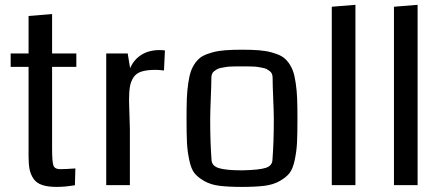

<svg xmlns="http://www.w3.org/2000/svg" viewBox="-20 -753 1796 781"><path d="M286.6 -67.9 284.7 0.5Q243.7 7.3 210.4 7.3Q174.8 7.3 151.6 -0.5Q128.4 -8.3 116.7 -25.4Q105 -42.5 100.6 -63.2Q96.2 -84 96.2 -116.2V-481H23.4V-535.6H96.2V-688L191.9 -695.8V-535.6H290.5V-481H191.9V-148.9Q191.9 -96.2 197 -80.6Q202.1 -64.9 225.1 -64.9Q247.6 -64.9 286.6 -67.9Z M650.9 -547.9 647 -466.3Q628.4 -468.8 611.8 -468.8Q577.1 -468.8 555.7 -461.9Q534.2 -455.1 523.2 -438.5Q512.2 -421.9 508.5 -400.6Q504.9 -379.4 504.9 -343.8Q504.9 -323.7 506.6 -285.2Q508.3 -246.6 508.3 -230V0H412.1V-535.6H499.5L509.3 -475.6Q524.4 -510.7 555.2 -530Q585.9 -549.3 628.9 -549.3Q639.6 -549.3 650.9 -547.9Z M964.8 -60.1Q1034.2 -61.5 1061.3 -70.3Q1088.4 -79.1 1088.4 -105Q1093.8 -174.8 1093.8 -266.6Q1093.8 -296.9 1091.3 -353.3Q1088.9 -409.7 1088.9 -437Q1088.9 -445.3 1086.2 -452.1Q1083.5 -459 1077.4 -463.6Q1071.3 -468.3 1065.2 -471.7Q1059.1 -475.1 1048.1 -477.1Q1037.1 -479 1029.5 -480.5Q1022 -481.9 1008.1 -482.4Q994.1 -482.9 986.6 -482.9Q979 -482.9 964.4 -482.9Q949.7 -482.9 942.1 -482.9Q934.6 -482.9 920.7 -482.4Q906.7 -481.9 899.2 -480.5Q891.6 -479 880.6 -477.1Q869.6 -475.1 863.5 -471.7Q857.4 -468.3 851.3 -463.6Q845.2 -459 842.5 -452.1Q839.8 -445.3 839.8 -437Q839.8 -409.7 837.4 -353.3Q835 -296.9 835 -266.6Q835 -174.8 840.3 -105Q840.3 -79.1 868.9 -69.6Q897.5 -60.1 964.8 -60.1ZM963.9 7.3Q909.7 7.3 873.5 2.9Q837.4 -1.5 811.3 -16.4Q785.2 -31.2 771.5 -48.1Q757.8 -64.9 750 -101.3Q742.2 -137.7 740.5 -173.3Q738.8 -209 738.8 -272.5Q738.8 -319.8 740 -351.6Q741.2 -383.3 745.6 -413.8Q750 -444.3 756.6 -463.1Q763.2 -481.9 775.6 -498.8Q788.1 -515.6 803.7 -524.4Q819.3 -533.2 843.5 -539.8Q867.7 -546.4 896.2 -548.6Q924.8 -550.8 964.4 -550.8Q1003.9 -550.8 1032.5 -548.6Q1061 -546.4 1085.2 -539.8Q1109.4 -533.2 1125 -524.4Q1140.6 -515.6 1153.1 -498.8Q1165.5 -481.9 1172.1 -463.1Q1178.7 -444.3 1183.1 -413.8Q1187.5 -383.3 1188.7 -351.6Q1189.9 -319.8 1189.9 -272.5Q1189.9 -209 1188.2 -173.3Q1186.5 -137.7 1178.7 -101.3Q1170.9 -64.9 1157 -47.9Q1143.1 -30.8 1116.9 -16.1Q1090.8 -1.5 1054.7 2.9Q1018.6 7.3 963.9 7.3Z M1425.8 0H1329.6V-725.6L1425.8 -733.4Z M1678.7 0H1582.5V-725.6L1678.7 -733.4Z"/></svg>

Font: Coda
Style: Regular
Weight: 400
Designer: vernon adams
Foundry: vernon adams
Version: Version 2.000; ttfautohint (v0.8) -r 50 -G 200 -x